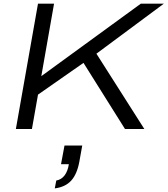

<svg xmlns="http://www.w3.org/2000/svg" viewBox="-20 -706 917 1051"><path d="M66.9 0 188 -686H275.9L206.1 -289.1L751 -686H877L507.8 -412.1L770 0H664.1L437 -361.8L188 -188L154.8 0ZM279.8 325.2 288.1 282.2Q315.9 277.3 333.5 254.2Q351.1 231 356.9 192.9H314L333 90.8H430.2L414.1 180.2Q401.4 248 369.4 283Q337.4 317.9 279.8 325.2Z"/></svg>

Font: Archivo Expanded Light
Style: Italic
Weight: 300
Width: 7
Italic angle: -10°
Designer: Hector Gatti
Foundry: Omnibus-Type
Version: Version 2.001